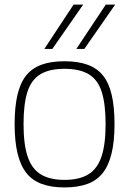

<svg xmlns="http://www.w3.org/2000/svg" viewBox="-20 -810 565 840"><path d="M44 -267Q44 -341 56 -393.5Q68 -446 93.5 -478.5Q119 -511 160.5 -526.5Q202 -542 262 -542Q322 -542 364 -526.5Q406 -511 431.5 -478.5Q457 -446 469 -393.5Q481 -341 481 -267Q481 -191 468 -138Q455 -85 429 -52.5Q403 -20 361.5 -5Q320 10 262 10Q205 10 163.5 -5Q122 -20 96 -52.5Q70 -85 57 -138Q44 -191 44 -267ZM83 -267Q83 -177 101.5 -123.5Q120 -70 159.5 -46.5Q199 -23 262 -23Q326 -23 365.5 -46.5Q405 -70 423.5 -123.5Q442 -177 442 -267Q442 -355 425 -408Q408 -461 368.5 -485Q329 -509 262 -509Q196 -509 156.5 -485Q117 -461 100 -408Q83 -355 83 -267ZM314 -596 443 -790H484L349 -596ZM174 -596 302 -790H344L209 -596Z"/></svg>

Font: Georama ExtraLight
Style: Regular
Weight: 250
Version: Version 1.001